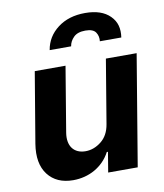

<svg xmlns="http://www.w3.org/2000/svg" viewBox="-87 -852 796 930"><g transform="rotate(-10 311.0 -387.0)"><path d="M47.6 -198.2 105.8 -545.5H257.1L203.8 -225.1Q199.9 -201 203.5 -181.6Q207 -162.3 217.2 -148.8Q227.3 -135.3 243.6 -128Q259.9 -120.7 281.2 -120.7Q322.4 -120.7 358.3 -149.1Q394.5 -177.6 403.4 -232.2L455.6 -545.5H606.9L516 0H370.7L387.1 -99.1H381.4Q367.9 -73.5 348.4 -53.6Q328.8 -33.7 305 -20.2Q281.2 -6.7 254.1 0.2Q226.9 7.1 198.2 7.1Q116.5 7.1 74.2 -47.9Q32.3 -103 47.6 -198.2ZM259.2 -739.3Q313.2 -780.5 394.5 -780.5Q475.1 -780.5 516.3 -739.3Q537.6 -718 544.7 -691.8Q551.8 -665.5 546.9 -633.2H441.4Q444.6 -658 431.8 -677.2Q419 -696.4 381 -696.4Q342.3 -696.4 323.2 -677.2Q303.6 -657.7 300.1 -633.2H194.6Q205.3 -698.2 259.2 -739.3Z"/></g></svg>

Font: Inter P
Style: Bold Italic
Weight: 700
Italic angle: 9.39999°
Designer: Rasmus Andersson
Foundry: rsms
Version: Version 3.018;git-588b23468